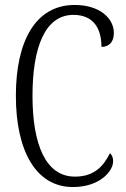

<svg xmlns="http://www.w3.org/2000/svg" viewBox="-20 -744 506 774"><path d="M274 10C381 10 436 -53 436 -94C436 -109 431 -121 423 -126C397 -74 360 -32 282 -32C164 -32 111 -162 111 -358C111 -552 161 -684 276 -684C358 -684 389 -628 389 -555C420 -555 439 -575 439 -611C439 -671 381 -724 281 -724C125 -724 44 -581 44 -358C44 -137 124 10 274 10Z"/></svg>

Font: Noto Serif Thai ExtraCondensed Light
Style: Regular
Weight: 300
Width: 2
Designer: Monotype Design Team
Foundry: Monotype Imaging Inc.
Version: Version 2.002